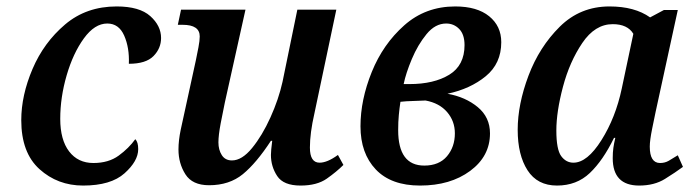

<svg xmlns="http://www.w3.org/2000/svg" viewBox="-20 -566 2153 596"><path d="M238 10Q324 10 366.5 -28Q409 -66 409 -103Q409 -125 400 -134Q380 -106 348.5 -83Q317 -60 270 -60Q222 -60 194.5 -96Q167 -132 167 -197Q167 -264 187 -332.5Q207 -401 240.5 -447Q274 -493 313 -493Q349 -493 365.5 -455.5Q382 -418 380 -368Q433 -368 456.5 -392Q480 -416 480 -448Q480 -486 446.5 -516Q413 -546 342 -546Q248 -546 182 -490Q116 -434 81 -352Q46 -270 46 -193Q46 -92 102.5 -41Q159 10 238 10Z M913 10Q964 10 994.5 -11.5Q1025 -33 1046 -54L1029 -85Q996 -61 972 -61Q942 -61 942 -108Q942 -153 956 -214L1024 -536H903L857 -312Q845 -258 819.5 -201.5Q794 -145 762.5 -106.5Q731 -68 700 -68Q679 -68 668.5 -84.5Q658 -101 658 -124Q658 -146 665 -183Q672 -220 678 -248L742 -536H542L532 -489H547Q600 -489 600 -453Q600 -440 596 -419Q592 -398 588 -379L554 -223Q548 -197 541 -163.5Q534 -130 534 -102Q534 -59 555.5 -25Q577 9 629 9Q692 9 734 -25.5Q776 -60 821 -129H825Q821 -98 821 -85Q821 -49 840.5 -19.5Q860 10 913 10Z M1284 10Q1378 10 1439.5 -35.5Q1501 -81 1501 -152Q1501 -202 1463 -233.5Q1425 -265 1369 -275Q1440 -290 1488 -329.5Q1536 -369 1536 -435Q1536 -485 1498.5 -515.5Q1461 -546 1393 -546Q1301 -546 1235 -487.5Q1169 -429 1134 -342.5Q1099 -256 1099 -174Q1099 -90 1146.5 -40Q1194 10 1284 10ZM1233 -305Q1240 -339 1258.5 -383Q1277 -427 1304 -460Q1331 -493 1365 -493Q1389 -493 1405.5 -476Q1422 -459 1422 -426Q1422 -363 1374.5 -334Q1327 -305 1251 -305ZM1297 -52Q1216 -52 1216 -162Q1216 -188 1218 -209Q1220 -230 1223 -250Q1240 -252 1262 -252.5Q1284 -253 1301 -254Q1344 -246 1368 -218Q1392 -190 1392 -152Q1392 -110 1367.5 -81Q1343 -52 1297 -52Z M1709 10Q1770 10 1811 -29Q1852 -68 1886 -138H1890Q1886 -121 1884 -107Q1882 -93 1882 -75Q1882 10 1964 10Q2011 10 2044 -10.5Q2077 -31 2100 -48L2084 -84Q2068 -74 2056 -67Q2044 -60 2029 -60Q1997 -60 1997 -111Q1997 -130 2004.5 -167Q2012 -204 2015 -218L2084 -535H2041L1998 -512Q1950 -546 1872 -546Q1781 -546 1717.5 -483Q1654 -420 1620.5 -331Q1587 -242 1587 -163Q1587 -85 1617.5 -37.5Q1648 10 1709 10ZM1760 -61Q1737 -61 1722 -81.5Q1707 -102 1707 -161Q1707 -219 1727.5 -296.5Q1748 -374 1787.5 -432.5Q1827 -491 1882 -491Q1928 -491 1946 -461L1910 -291Q1891 -201 1847 -131Q1803 -61 1760 -61Z"/></svg>

Font: Noto Serif SemiCondensed Semi
Style: Italic
Weight: 600
Width: 4
Italic angle: -12°
Designer: Monotype Design Team
Foundry: Monotype Imaging Inc.
Version: Version 1.901